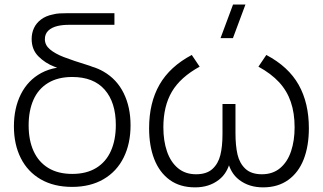

<svg xmlns="http://www.w3.org/2000/svg" viewBox="-20 -792 1392 828"><path d="M291 14Q212.5 14 156 -18.5Q99.5 -51 69.8 -110Q40 -169 40 -247Q40 -326 70.2 -386Q100.5 -446 157.5 -477Q189 -494 226.5 -500Q220.5 -502 215.5 -504Q175 -519.5 145.8 -548.8Q116.5 -578 116.5 -624Q116.5 -649.5 126.5 -671Q136.5 -692.5 157 -708Q177.5 -723.5 207.5 -729.5Q222.5 -733.5 236.8 -734.2Q251 -735 266 -735H473.5V-685H278.5Q264 -685 251.8 -683.8Q239.5 -682.5 228.5 -680Q203 -674 188.2 -659.8Q173.5 -645.5 173.5 -623Q173.5 -597.5 195.5 -579Q217.5 -560.5 254.8 -546Q292 -531.5 368 -508Q372.5 -506 377 -504.5Q404 -496.5 427 -483Q484 -450 513.5 -390Q543 -330 543 -251.5Q543 -172.5 513.2 -112.5Q483.5 -52.5 426.5 -19.2Q369.5 14 291 14ZM291.5 -42Q353 -42 395 -67.8Q437 -93.5 458.2 -141Q479.5 -188.5 479.5 -253Q479.5 -350.5 431.5 -405.2Q383.5 -460 291.5 -460Q229.5 -460 187.2 -434.2Q145 -408.5 124.2 -361.5Q103.5 -314.5 103.5 -251.5Q103.5 -187 125 -140Q146.5 -93 188.5 -67.5Q230.5 -42 291.5 -42Z M984.5 -627.5H931L985 -772.5H1038.5ZM821.5 16Q756 16 711.8 -16.2Q667.5 -48.5 645.2 -105.8Q623 -163 623 -239Q623 -348.5 667.8 -426.8Q712.5 -505 807 -555L841 -504.5Q758 -459 721.2 -396.5Q684.5 -334 684.5 -243Q684.5 -184.5 700.2 -138.8Q716 -93 747.5 -66.8Q779 -40.5 825.5 -40.5Q871 -40.5 896 -63.2Q921 -86 930.2 -123Q939.5 -160 939.5 -214V-343.5H995.5V-218Q995.5 -164 1004.2 -126Q1013 -88 1038.2 -64.2Q1063.5 -40.5 1109.5 -40.5Q1156.5 -40.5 1188.2 -67.2Q1220 -94 1235.2 -139.8Q1250.5 -185.5 1250.5 -243Q1250.5 -304.5 1234.2 -352.2Q1218 -400 1183.8 -437.2Q1149.5 -474.5 1094.5 -504.5L1128.5 -555Q1224 -504.5 1268 -426.2Q1312 -348 1312 -239Q1312 -162.5 1289.8 -105.2Q1267.5 -48 1223 -16Q1178.5 16 1114.5 16Q1054 16 1012 -16Q981.5 -39 967.5 -79Q953.5 -39 923 -16Q881.5 16 821.5 16Z"/></svg>

Font: Vela Sans Light
Style: Regular
Weight: 300
Designer: Principal design: Mikhail Sharanda - project Manrope.
Design modification: Ravid Balaliev
Foundry: Mikhail Sharanda
Version: Version 1.001